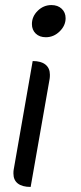

<svg xmlns="http://www.w3.org/2000/svg" viewBox="-20 -529 318 758"><path d="M239 -457Q239 -428 215.5 -405Q192 -382 161 -382Q136 -382 121 -396.5Q106 -411 106 -434Q106 -464 129 -486.5Q152 -509 183 -509Q208 -509 223.5 -494.5Q239 -480 239 -457ZM109 -288Q142 -288 159.5 -274Q177 -260 177 -234Q177 -224 176 -218L101 209Q68 209 50.5 195.5Q33 182 33 156Q33 146 34 141Z"/></svg>

Font: K2D Light
Style: Italic
Weight: 300
Italic angle: -10°
Designer: Katatrad Aksorn Co.,Ltd.
Foundry: Cadson Demak Co.,Ltd.
Version: Version 1.000; ttfautohint (v1.6)